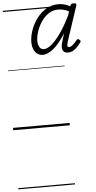

<svg xmlns="http://www.w3.org/2000/svg" viewBox="-87 -1071 805 1618"><g transform="rotate(-5 315.5 -262.5)"><path d="M303 -611Q265 -611 241 -642.5Q217 -674 217 -726Q217 -770 234 -821.5Q251 -873 284 -919.5Q317 -966 364.5 -995.5Q412 -1025 472 -1025Q497 -1025 523 -1018Q549 -1011 570 -998L574 -1008Q578 -1016 584 -1018.5Q590 -1021 599 -1021Q617 -1021 621 -1015Q625 -1009 621 -999L522 -700Q518 -685 517 -675.5Q516 -666 519 -661.5Q522 -657 530 -657Q544 -657 561 -671Q578 -685 598 -710Q603 -717 608.5 -717.5Q614 -718 620 -713Q630 -706 631 -700.5Q632 -695 629 -690Q620 -677 604 -658.5Q588 -640 566.5 -626Q545 -612 518 -612Q485 -612 474.5 -634.5Q464 -657 473 -692Q480 -717 486 -736.5Q492 -756 498 -776Q443 -689 394.5 -650Q346 -611 303 -611ZM268 -732Q268 -710 274 -693Q280 -676 291 -667Q302 -658 318 -658Q346 -658 383 -688.5Q420 -719 462 -778.5Q504 -838 546 -925L556 -957Q531 -970 508.5 -975Q486 -980 464 -980Q419 -980 382.5 -954.5Q346 -929 320.5 -890Q295 -851 281.5 -809Q268 -767 268 -732ZM0 490H479V500H0ZM0 -20H479V0H0ZM0 -505H479V-500H0ZM0 -1010H479V-1000H0Z"/></g></svg>

Font: Playwrite NZ Guides
Style: Regular
Weight: 400
Designer: Veronika Burian, José Scaglione
Foundry: TypeTogether
Version: Version 1.003